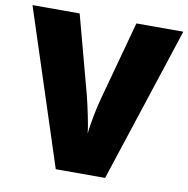

<svg xmlns="http://www.w3.org/2000/svg" viewBox="-80 -792 854 870"><g transform="rotate(10 347.0 -357.0)"><path d="M694 -714H478L379 -350C367 -309 351 -224 347 -184C344 -224 324 -311 314 -352L217 -714H0L233 0H460Z"/></g></svg>

Font: Noto Sans Arabic UI Bk
Style: Regular
Weight: 900
Designer: Monotype Design Team, Nadine Chahine and Nizar Qandah
Foundry: Monotype Imaging Inc.
Version: Version 2.010